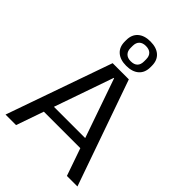

<svg xmlns="http://www.w3.org/2000/svg" viewBox="-273 -1081 1199 1199"><g transform="rotate(45 326.5 -481.5)"><path d="M255 -700H398L644 0H551L328 -640H325L102 0H9ZM147 -248H505V-182H147ZM326 -748Q273 -748 243 -774.5Q213 -801 213 -849V-862Q213 -910 243 -936.5Q273 -963 326 -963Q380 -963 410 -936.5Q440 -910 440 -862V-849Q440 -801 410 -774.5Q380 -748 326 -748ZM326 -788Q356 -788 371 -803Q386 -818 386 -846V-865Q386 -893 370.5 -908Q355 -923 326 -923Q298 -923 282.5 -908Q267 -893 267 -865V-846Q267 -819 282.5 -803.5Q298 -788 326 -788Z"/></g></svg>

Font: Pathway Extreme 72pt Medium
Style: Regular
Weight: 500
Designer: Eduardo Rodriguez Tunni
Foundry: Eduardo Rodriguez Tunni
Version: Version 1.001;gftools[0.9.26]